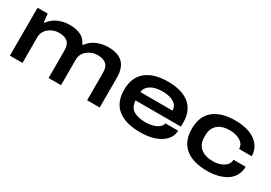

<svg xmlns="http://www.w3.org/2000/svg" viewBox="9 -1178 2576 1828"><g transform="rotate(30 1296.5 -263.5)"><path d="M70.8 0V-526.9H182.1L191.9 -437H201.2Q239.7 -490.7 297.6 -514.9Q355.5 -539.1 419.9 -539.1Q571.8 -539.1 613.8 -437H623Q663.1 -491.2 721.7 -515.1Q780.3 -539.1 845.2 -539.1Q951.7 -539.1 1004.9 -486.8Q1058.1 -434.6 1058.1 -326.2V0H919.9V-301.8Q919.9 -366.7 887.5 -394.8Q855 -422.9 794.9 -422.9Q729.5 -422.9 681.2 -382.6Q632.8 -342.3 632.8 -279.8V0H496.1V-301.8Q496.1 -366.7 463.6 -394.8Q431.2 -422.9 370.1 -422.9Q304.7 -422.9 256.8 -382.6Q209 -342.3 209 -279.8V0Z M1503.9 12.2Q1347.2 12.2 1261 -56.6Q1174.8 -125.5 1174.8 -263.2Q1174.8 -398.9 1260 -469Q1345.2 -539.1 1499 -539.1Q1655.3 -539.1 1737.1 -470.9Q1818.8 -402.8 1818.8 -276.9V-229H1319.8Q1323.2 -157.7 1371.6 -126.5Q1419.9 -95.2 1507.8 -95.2Q1531.7 -95.2 1558.1 -100.1Q1584.5 -105 1610.4 -114.7Q1636.2 -124.5 1654.1 -142.1Q1671.9 -159.7 1674.8 -182.1H1814.9Q1814.9 -98.1 1731.4 -43Q1647.9 12.2 1503.9 12.2ZM1319.8 -320.8H1672.9Q1672.9 -376.5 1624.8 -404.3Q1576.7 -432.1 1501 -432.1Q1422.9 -432.1 1374.5 -403.1Q1326.2 -374 1319.8 -320.8Z M2241.7 12.2Q2085.9 12.2 2002.2 -57.9Q1918.5 -127.9 1918.5 -264.2Q1918.5 -399.9 2002.4 -469.5Q2086.4 -539.1 2241.7 -539.1Q2327.6 -539.1 2394.8 -515.4Q2461.9 -491.7 2502.7 -441.7Q2543.5 -391.6 2543.5 -321.8H2404.8Q2404.8 -373 2357.4 -402.6Q2310.1 -432.1 2241.7 -432.1Q2156.7 -432.1 2109.1 -391.1Q2061.5 -350.1 2061.5 -273.9V-253.9Q2061.5 -177.2 2109.9 -136.2Q2158.2 -95.2 2246.6 -95.2Q2314 -95.2 2361.8 -125.7Q2409.7 -156.2 2409.7 -206.1H2543.5Q2543.5 -152.3 2520 -110.1Q2496.6 -67.9 2455.3 -41.5Q2414.1 -15.1 2359.9 -1.5Q2305.7 12.2 2241.7 12.2Z"/></g></svg>

Font: Archivo Expanded SemiBold
Style: Regular
Weight: 600
Width: 7
Designer: Hector Gatti
Foundry: Omnibus-Type
Version: Version 2.001